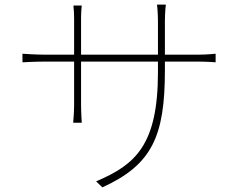

<svg xmlns="http://www.w3.org/2000/svg" viewBox="-20 -780 1040 829"><path d="M77 -548V-511C77 -511 132 -514 169 -514H300V-326C300 -295 296 -250 296 -250H333C333 -250 330 -297 330 -326V-514H662V-469C662 -154 565 -69 395 3L422 29C637 -69 692 -192 692 -477V-514H838C874 -514 911 -511 911 -511V-548C911 -548 874 -544 838 -544H692V-689C692 -727 696 -760 696 -760H658C658 -760 662 -727 662 -689V-544H330V-702C330 -731 333 -756 333 -756H297C299 -741 300 -715 300 -701V-544H169C134 -544 77 -548 77 -548Z"/></svg>

Font: Noto Sans CJK SC Thin
Style: Regular
Weight: 100
Designer: Ryoko NISHIZUKA 西塚涼子 (kana, bopomofo & ideographs); Paul D. Hunt (Latin, Greek & Cyrillic); Sandoll Communications 산돌커뮤니
Foundry: Adobe
Version: Version 2.004;hotconv 1.0.118;makeotfexe 2.5.65603